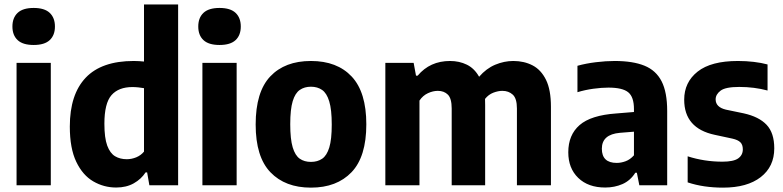

<svg xmlns="http://www.w3.org/2000/svg" viewBox="-20 -828 3500 858"><path d="M54 0V-547H207V0ZM130.5 -627Q82 -627 58.8 -648.8Q35.5 -670.5 35.5 -709.5Q35.5 -748.5 58.8 -770.5Q82 -792.5 130.5 -792.5Q179 -792.5 202.2 -770.5Q225.5 -748.5 225.5 -709.5Q225.5 -670.5 202.2 -648.8Q179 -627 130.5 -627Z M499 10Q444 10 396.8 -17.5Q349.5 -45 320.8 -105Q292 -165 292 -262.5Q292 -406 363 -480.8Q434 -555.5 577.5 -555.5Q589.5 -555.5 601.2 -554.8Q613 -554 623.5 -553V-808H776V0H647.5L637.5 -57.5H630.5Q611 -27.5 577.8 -8.8Q544.5 10 499 10ZM546.5 -116.5Q568 -116.5 588.8 -125Q609.5 -133.5 623.5 -150.5V-434Q613 -436 598.5 -437.5Q584 -439 572 -439Q510 -439 478.2 -402.8Q446.5 -366.5 446.5 -275Q446.5 -211.5 459.2 -177.2Q472 -143 494.2 -129.8Q516.5 -116.5 546.5 -116.5Z M884.5 0V-547H1037.5V0ZM961 -627Q912.5 -627 889.2 -648.8Q866 -670.5 866 -709.5Q866 -748.5 889.2 -770.5Q912.5 -792.5 961 -792.5Q1009.5 -792.5 1032.8 -770.5Q1056 -748.5 1056 -709.5Q1056 -670.5 1032.8 -648.8Q1009.5 -627 961 -627Z M1369.5 10.5Q1254.5 10.5 1188.5 -58.2Q1122.5 -127 1122.5 -271.5Q1122.5 -417.5 1187.8 -486.5Q1253 -555.5 1369.5 -555.5Q1486.5 -555.5 1551.8 -485.8Q1617 -416 1617 -272.5Q1617 -127.5 1551 -58.5Q1485 10.5 1369.5 10.5ZM1369.5 -104.5Q1399 -104.5 1419.8 -118.8Q1440.5 -133 1451.5 -169Q1462.5 -205 1462.5 -271Q1462.5 -338.5 1451.2 -375.2Q1440 -412 1419.2 -426.2Q1398.5 -440.5 1369.5 -440.5Q1340.5 -440.5 1319.8 -426.2Q1299 -412 1288 -375.8Q1277 -339.5 1277 -273Q1277 -206 1288 -169.5Q1299 -133 1319.5 -118.8Q1340 -104.5 1369.5 -104.5Z M1702 0V-547H1828.5L1839 -490H1846.5Q1901.5 -555.5 1991 -555.5Q2032.5 -555.5 2066.2 -539Q2100 -522.5 2121 -485Q2153 -522 2193 -538.8Q2233 -555.5 2274 -555.5Q2322 -555.5 2360 -535.8Q2398 -516 2420 -471.2Q2442 -426.5 2442 -351V0H2290V-343Q2290 -388 2271.5 -405Q2253 -422 2225 -422Q2206 -422 2184.5 -413.8Q2163 -405.5 2147.5 -386Q2148 -372.5 2148 -358V0H1998.5V-343Q1998.5 -388 1981.5 -405Q1964.5 -422 1936.5 -422Q1915 -422 1892.2 -411.5Q1869.5 -401 1854.5 -378.5V0Z M2684.5 10Q2608.5 10 2564 -33Q2519.5 -76 2519.5 -147.5Q2519.5 -225 2570 -269Q2620.5 -313 2734 -321L2813 -327.5V-340.5Q2813 -395 2787.2 -415.8Q2761.5 -436.5 2699 -436.5Q2669 -436.5 2632 -431.5Q2595 -426.5 2560.5 -416V-534Q2598 -544.5 2642.8 -550Q2687.5 -555.5 2727 -555.5Q2808 -555.5 2859.8 -534.5Q2911.5 -513.5 2936.5 -464.8Q2961.5 -416 2961.5 -332V0H2837L2826 -56H2819Q2797 -21 2761.8 -5.5Q2726.5 10 2684.5 10ZM2669.5 -163.5Q2669.5 -100 2736 -100Q2755.5 -100 2775.8 -107.5Q2796 -115 2813 -134V-239.5L2750.5 -234.5Q2669.5 -227.5 2669.5 -163.5Z M3211 10.5Q3168.5 10.5 3128.8 4.8Q3089 -1 3053 -13V-129.5Q3127.5 -105.5 3208.5 -105.5Q3258 -105.5 3278.8 -120.2Q3299.5 -135 3299.5 -160.5Q3299.5 -181.5 3288.5 -192.2Q3277.5 -203 3253 -208.5L3174 -225.5Q3037.5 -254.5 3037.5 -382.5Q3037.5 -460.5 3097.5 -508Q3157.5 -555.5 3277.5 -555.5Q3314.5 -555.5 3348.2 -551.5Q3382 -547.5 3410 -540V-423.5Q3350.5 -439.5 3283.5 -439.5Q3222 -439.5 3200 -422.8Q3178 -406 3178 -384Q3178 -349 3224 -338L3303.5 -321.5Q3371.5 -306.5 3405.8 -270.2Q3440 -234 3440 -165Q3440 -83.5 3379.5 -36.5Q3319 10.5 3211 10.5Z"/></svg>

Font: Encode Sans SmCnd
Style: Bold
Weight: 700
Width: 4
Designer: Multiple Designers
Foundry: Impallari Type
Version: Version 3.002; ttfautohint (v1.8.3) -l 8 -r 50 -G 200 -x 14 